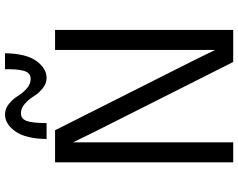

<svg xmlns="http://www.w3.org/2000/svg" viewBox="-110 -818 929 748"><g transform="rotate(-90 354.0 -444.5)"><path d="M95 0V-694H220L494 -150L533 -70V-694H611V0H486L212 -544L173 -624V0ZM186 -727Q187 -808 215.5 -848.5Q244 -889 282 -889Q304 -889 323 -873.5Q342 -858 353.5 -839Q365 -820 382.5 -804.5Q400 -789 420 -789Q433 -789 441 -796.5Q449 -804 452.5 -819.5Q456 -835 457 -850.5Q458 -866 458 -889H520Q519 -807 490 -767Q461 -727 424 -727Q402 -727 383 -742.5Q364 -758 352.5 -777Q341 -796 323.5 -811.5Q306 -827 286 -827Q264 -827 256 -803.5Q248 -780 248 -727Z"/></g></svg>

Font: CMU Sans Serif
Style: Medium
Weight: 500
Version: Version 0.7.0